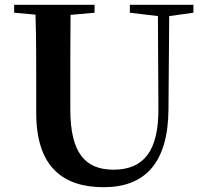

<svg xmlns="http://www.w3.org/2000/svg" viewBox="-20 -761 858 800"><path d="M521 -708 638 -694 640 -312C642 -128 576 -54 453 -54C337 -54 273 -121 273 -305V-401C273 -501 273 -600 274 -699L374 -708V-741H39V-708L128 -700C131 -600 131 -500 131 -401V-290C131 -63 245 19 412 19C585 19 680 -83 682 -304L685 -694L786 -708V-741H521Z"/></svg>

Font: Noto Serif KR
Style: Bold
Weight: 700
Designer: Ryoko NISHIZUKA 西塚涼子 (kana & ideographs); Frank Grießhammer (Latin, Greek & Cyrillic); Wenlong ZHANG 张文龙 (bopomofo); San
Foundry: Adobe
Version: Version 2.001;hotconv 1.1.0;makeotfexe 2.6.0